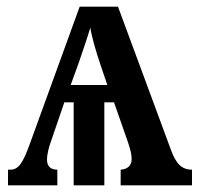

<svg xmlns="http://www.w3.org/2000/svg" viewBox="-20 -556 601 576"><path d="M4 0H152V-47C134 -47 121 -55 121 -77C121 -94 127 -116 134 -135L173 -249H201V0H293V-249H322L364 -129C370 -111 375 -94 375 -79C375 -59 362 -48 342 -47V0H556V-47C525 -47 508 -65 493 -106L334 -536H219L69 -123C49 -68 36 -47 11 -47H4ZM192 -301 216 -367C229 -405 243 -446 251 -473C255 -446 268 -401 282 -360L302 -301Z"/></svg>

Font: Noto Serif Condensed Semi
Style: Regular
Weight: 600
Width: 3
Designer: Monotype Design Team
Foundry: Monotype Imaging Inc.
Version: Version 1.002